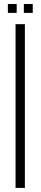

<svg xmlns="http://www.w3.org/2000/svg" viewBox="-20 -918 198 938"><path d="M56 0V-800H101.5V0ZM96.5 -855V-898.5H140V-855ZM18.5 -855V-898.5H61.5V-855Z"/></svg>

Font: Big Shoulders Display Thin Light
Style: Regular
Weight: 300
Version: Version 2.002